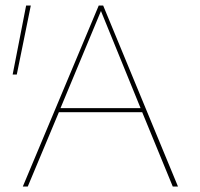

<svg xmlns="http://www.w3.org/2000/svg" viewBox="-20 -678 728 698"><path d="M92 -658 41 -407H26L75 -658ZM497 -270H194L81 0H63L339 -658H355L627 0H608ZM491 -285 347 -638 200 -285Z"/></svg>

Font: Ysabeau Infant Thin
Style: Regular
Weight: 200
Designer: Christian Thalmann (Catharsis Fonts)
Version: Version 0.003